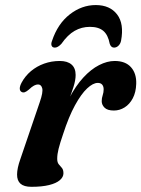

<svg xmlns="http://www.w3.org/2000/svg" viewBox="-20 -708 545 740"><path d="M63.5 -353.5Q56.5 -357 56.2 -366.5Q56 -376 63.5 -390Q77 -415 99.2 -433.8Q121.5 -452.5 150 -462.8Q178.5 -473 210.5 -473Q240 -473 255.8 -459.2Q271.5 -445.5 271.5 -419Q271.5 -399 263.2 -373Q255 -347 244 -319Q233 -291 224 -264.8Q215 -238.5 213.5 -218.5L204.5 -220Q222 -282.5 247 -330Q272 -377.5 301.2 -409.2Q330.5 -441 361.8 -457Q393 -473 422 -473Q463.5 -473 485 -448.8Q506.5 -424.5 505 -384.5Q504 -352.5 491.8 -329.2Q479.5 -306 460.2 -294Q441 -282 419 -282Q394 -282 383 -293Q372 -304 372 -318Q372 -330 375.8 -341Q379.5 -352 379.5 -363.5Q379.5 -375 373.8 -381.8Q368 -388.5 357 -388.5Q338.5 -388.5 315.8 -367.2Q293 -346 269 -302.2Q245 -258.5 223 -190.5Q211 -155.5 205.8 -134.5Q200.5 -113.5 200.5 -96Q200.5 -82 206.5 -74.8Q212.5 -67.5 218.5 -60.8Q224.5 -54 224.5 -40Q224.5 -25.5 210.5 -13.5Q196.5 -1.5 169.2 5.2Q142 12 101 12Q72.5 12 59 0Q45.5 -12 45.8 -35.8Q46 -59.5 58 -93.5L133.5 -315Q146.5 -352.5 142.8 -367.5Q139 -382.5 126.5 -382.5Q119.5 -382.5 111.2 -378.2Q103 -374 91 -362.5Q81.5 -354.5 75.2 -352.5Q69 -350.5 63.5 -353.5ZM326.5 -604.5Q294.5 -604.5 267.8 -589.2Q241 -574 216.5 -539Q203 -524.5 191.5 -524.5Q182 -524.5 179 -531.8Q176 -539 180.5 -550.5Q202.5 -616.5 248.8 -652.5Q295 -688.5 349 -688.5Q403.5 -688.5 431.2 -652.5Q459 -616.5 446.5 -550.5Q444 -539 436.5 -531.8Q429 -524.5 419.5 -524.5Q408 -524.5 403 -539Q396.5 -573.5 378.2 -589Q360 -604.5 326.5 -604.5Z"/></svg>

Font: Fraunces SemiBold
Style: Italic
Weight: 600
Italic angle: -16°
Version: Version 1.000;[b76b70a41]